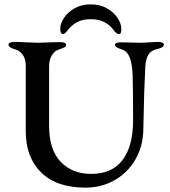

<svg xmlns="http://www.w3.org/2000/svg" viewBox="-20 -846 780 880"><path d="M98 -245V-544Q98 -575 85 -594Q72 -613 51 -619Q19 -628 19 -641Q19 -654 47 -654Q65 -654 99 -652Q137 -650 155 -650Q173 -650 211 -652L255 -653Q283 -653 283 -640Q283 -634 276.5 -630Q270 -626 259.5 -622.5Q249 -619 245 -617Q230 -612 217.5 -592Q205 -572 205 -543V-269Q205 -160 258 -104.5Q311 -49 398 -49Q494 -49 542 -113Q590 -177 590 -295Q590 -430 588 -501Q586 -551 575.5 -580Q565 -609 542 -618Q540 -619 529.5 -622.5Q519 -626 513 -630.5Q507 -635 507 -640Q507 -652 536 -652L582 -651Q594 -650 619 -650Q637 -650 665 -652Q691 -654 703 -654Q731 -654 731 -641Q731 -628 700 -621Q672 -615 660 -595Q648 -575 646 -541Q640 -425 638 -299L637 -254Q636 -176 600.5 -115Q565 -54 505 -20Q445 14 372 14Q239 14 168.5 -55.5Q98 -125 98 -245ZM536 -715Q536 -703 534 -696.5Q532 -690 525 -690Q519 -690 513.5 -694.5Q508 -699 504.5 -703.5Q501 -708 499 -711Q478 -736 453.5 -747Q429 -758 396 -758Q363 -758 338.5 -747Q314 -736 293 -711Q291 -708 286 -702Q281 -696 276.5 -693Q272 -690 267 -690Q262 -690 259 -697Q256 -704 256 -715Q256 -737 273 -763.5Q290 -790 322 -808Q354 -826 396 -826Q438 -826 470 -808Q502 -790 519 -763.5Q536 -737 536 -715Z"/></svg>

Font: EB Garamond Medium
Style: Regular
Weight: 500
Designer: Georg Duffner and Octavio Pardo
Foundry: Georg Duffner
Version: Version 1.000